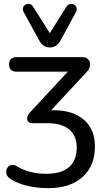

<svg xmlns="http://www.w3.org/2000/svg" viewBox="-20 -782 541 991"><path d="M34 142Q12 128 12 105Q12 90 21.5 79.5Q31 69 45 69Q55 69 65 75Q129 115 220 115Q297 115 336.5 80.5Q376 46 376 -21Q376 -81 337.5 -113.5Q299 -146 227 -146H148Q135 -146 127.5 -153Q120 -160 120 -170Q120 -185 134 -201L330 -412H67Q27 -412 27 -450Q27 -487 67 -487H405Q424 -487 434.5 -476.5Q445 -466 445 -450Q445 -428 428 -411L244 -213H256Q357 -213 413.5 -163.5Q470 -114 470 -26Q470 74 406 131.5Q342 189 230 189Q110 189 34 142ZM182 -574 102 -720Q98 -727 98 -735Q98 -747 107 -754.5Q116 -762 127 -762Q141 -762 150 -749L237 -611L324 -749Q333 -762 347 -762Q359 -762 367.5 -754.5Q376 -747 376 -735Q376 -727 372 -720L293 -574Q273 -537 237 -537Q202 -537 182 -574Z"/></svg>

Font: SN Pro
Style: Regular
Weight: 400
Designer: Tobias Whetton
Foundry: Supernotes
Version: Version 1.003